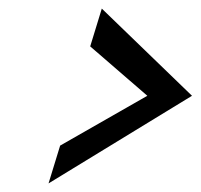

<svg xmlns="http://www.w3.org/2000/svg" viewBox="-20 -701 467 447"><path d="M93 -274 427 -478 217 -681 190 -593 323 -478 120 -362Z"/></svg>

Font: bitstorm
Style: maxcnobl
Weight: 400
Version: Version 0.2